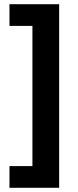

<svg xmlns="http://www.w3.org/2000/svg" viewBox="-20 -734 371 912"><path d="M25 55H134V-611H25V-714H261V158H25Z"/></svg>

Font: RS Noto Sans
Style: Bold
Weight: 700
Designer: Monotype Design Team
Foundry: Monotype Imaging Inc.
Version: Version 3.10